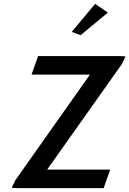

<svg xmlns="http://www.w3.org/2000/svg" viewBox="-20 -983 669 993"><path d="M351 -818 397 -801 538 -918 472 -963ZM41 -12C50 -11 60 -10 72 -10H516L550 -106H224L612 -654C612 -655 614 -656 614 -658V-660C620 -670 625 -682 629 -691C620 -692 610 -693 599 -693H177L143 -597H445L58 -49C57 -47 56 -48 56 -44V-42C50 -32 45 -22 41 -12Z"/></svg>

Font: Bluebird
Style: LiNrwObl
Weight: 300
Designer: Jasper
Foundry: Cannot Into Space Fonts
Version: Version 0.98